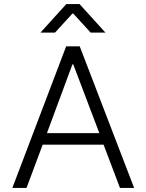

<svg xmlns="http://www.w3.org/2000/svg" viewBox="-20 -929 722 949"><path d="M41 0 307 -700H374L643 0H573L492 -214H191L111 0ZM471 -271 342 -611H338L212 -271ZM308 -909H373L501 -768H428L342 -862H338L252 -768H180Z"/></svg>

Font: Lopes Sans Light
Style: Regular
Weight: 300
Designer: Gabriel Lam, Diego Maldonado
Foundry: TypeRant, Foresti Design
Version: Version 4.000